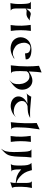

<svg xmlns="http://www.w3.org/2000/svg" viewBox="1532 -2212 884 3988"><g transform="rotate(90 1974.0 -218.0)"><path d="M156 -307Q156 -307 156 -206Q156 -197 155.5 -159.5Q155 -122 155.5 -108Q156 -94 159 -68Q162 -42 169 -28.5Q176 -15 188 -7L200 1L45 8Q68 -99 63 -220Q63 -228 61.5 -263.5Q60 -299 58.5 -312Q57 -325 54 -349Q51 -373 45.5 -385.5Q40 -398 32 -404L15 -417H167Q159 -365 157 -319L177 -343Q181 -348 193.5 -364Q206 -380 212 -385.5Q218 -391 229 -400.5Q240 -410 251 -413Q262 -416 276 -415Q291 -414 328 -403Q365 -392 390 -394L408 -395L358 -357Q311 -321 250 -326Q229 -330 206 -329.5Q183 -329 167 -315Z M497 -414 622 -418Q607 -308 607 -207Q607 -109 622 0L500 4Q517 -110 514 -225Q511 -319 497 -414Z M1090 -295 1085 -331Q1080 -369 1047.5 -388Q1015 -407 971 -407Q922 -407 895 -367.5Q868 -328 867.5 -276.5Q867 -225 889.5 -172Q912 -119 952 -93Q990 -68 1020.5 -55.5Q1051 -43 1087.5 -42.5Q1124 -42 1159 -60L1190 -76L1197 -67L1149 -40Q1022 31 892 -12Q820 -36 783 -98Q746 -160 756 -233.5Q766 -307 821 -362Q852 -393 901.5 -410.5Q951 -428 1002.5 -429Q1054 -430 1101 -421Q1148 -412 1178.5 -389.5Q1209 -367 1211 -338L1213 -310Z M1461 -330Q1461 -330 1461 -326Q1444 -38 1485 -17L1504 -7L1337 0Q1359 -172 1359 -345Q1359 -461 1347 -586L1485 -640Q1473 -568 1463 -375L1518 -407Q1611 -459 1681.5 -447Q1752 -435 1794.5 -382Q1837 -329 1842 -255Q1847 -184 1816 -130.5Q1785 -77 1721 -29L1644 29L1687 -17Q1718 -50 1725.5 -114Q1733 -178 1718.5 -239.5Q1704 -301 1663.5 -345.5Q1623 -390 1568 -388Q1489 -385 1461 -330Z M2136 -346Q1963 -344 1937 -333L1918 -325Q1948 -353 1964 -380Q1980 -403 1988 -425Q2004 -423 2046.5 -419.5Q2089 -416 2153.5 -410.5Q2218 -405 2256 -402Q2299 -398 2430 -402L2401 -387Q2357 -365 2311 -357Q2264 -350 2183 -348Q2142 -338 2112.5 -311.5Q2083 -285 2079 -250Q2072 -192 2109 -144Q2146 -96 2208 -75Q2254 -60 2299.5 -61Q2345 -62 2373 -79L2414 -105L2375 -70Q2330 -29 2257 -8.5Q2184 12 2113 -7Q2047 -25 2012 -72Q1977 -119 1984 -177.5Q1991 -236 2042 -287Q2066 -311 2126 -342Z M2535 -538 2668 -600 2661 -555Q2630 -361 2628 -229Q2628 -214 2626.5 -179Q2625 -144 2625 -125Q2625 -106 2627 -80.5Q2629 -55 2635 -40.5Q2641 -26 2651 -21L2668 -12L2518 0Q2535 -136 2539 -293Q2542 -429 2535 -538Z M2802 -414 2927 -418Q2912 -308 2912 -207Q2912 -109 2927 0L2805 4Q2822 -110 2819 -225Q2816 -319 2802 -414Z M3251 -429 3240 -318Q3236 -278 3234.5 -178.5Q3233 -79 3218 -7Q3207 45 3185.5 80Q3164 115 3122 154L3068 204L3104 146Q3148 74 3136 -182Q3135 -198 3133.5 -238Q3132 -278 3130.5 -298.5Q3129 -319 3125.5 -347.5Q3122 -376 3115 -392.5Q3108 -409 3097 -418L3083 -429Z M3780 -102 3760 -105Q3749 -107 3727.5 -109.5Q3706 -112 3696 -113.5Q3686 -115 3669.5 -119Q3653 -123 3636 -129Q3576 -152 3520 -199L3499 -217V-176Q3499 -108 3504 -79Q3515 -22 3529 -19L3547 -14L3388 -1L3398 -15Q3422 -49 3418 -225Q3417 -297 3408 -345Q3399 -393 3372 -420L3363 -429L3514 -439L3522 -408Q3541 -334 3571.5 -283.5Q3602 -233 3655 -187Q3719 -132 3776 -118Q3776 -118 3780 -117Q3782 -153 3780 -231Q3780 -247 3780 -279Q3780 -311 3779.5 -330Q3779 -349 3776.5 -372.5Q3774 -396 3768.5 -410Q3763 -424 3754 -430L3742 -438Q3770 -436 3813 -436Q3848 -436 3884 -440Q3861 -330 3860 -229Q3858 -92 3868 -62L3880 -27L3764 10L3771 -13Q3780 -43 3780 -102Z"/></g></svg>

Font: Roman Uncial Modern
Style: Medium
Weight: 500
Version: Version 001.000